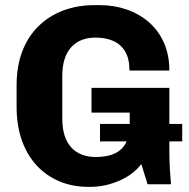

<svg xmlns="http://www.w3.org/2000/svg" viewBox="-20 -716 733 746"><path d="M322.5 10Q262.5 10 211.8 -11Q161 -32 123.5 -72Q86 -112 65.2 -169.8Q44.5 -227.5 44.5 -301V-385Q44.5 -458.5 66.5 -516.2Q88.5 -574 129.2 -614Q170 -654 225.2 -675Q280.5 -696 346 -696H367.5Q423.5 -696 472.5 -679Q521.5 -662 558.8 -629.5Q596 -597 617 -549.8Q638 -502.5 638 -442H483Q483 -488 466.2 -516Q449.5 -544 420 -557Q390.5 -570 351.5 -570Q323 -570 299.2 -561.2Q275.5 -552.5 258 -534Q240.5 -515.5 231.2 -487.2Q222 -459 222 -420V-256Q222 -217 231.2 -188.8Q240.5 -160.5 258 -142Q275.5 -123.5 299.2 -114.8Q323 -106 351.5 -106Q381 -106 405.2 -112.2Q429.5 -118.5 447 -133Q464.5 -147.5 474.2 -171Q484 -194.5 484 -229.5V-278.5H335.5V-374.5H638V-137Q638 -89 640 -58.2Q642 -27.5 644.5 0H553.5L529 -78.5Q498 -37.5 443.2 -13.8Q388.5 10 331 10ZM368.5 -166.5V-234.5H688V-166.5Z"/></svg>

Font: Chivo Medium
Style: Regular
Weight: 500
Designer: Hector Gatti
Foundry: Omnibus-Type
Version: Version 2.002